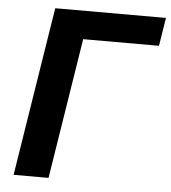

<svg xmlns="http://www.w3.org/2000/svg" viewBox="-51 -758 718 805"><g transform="rotate(5 307.5 -355.5)"><path d="M36 0H183L277 -592H596L615 -711H149Z"/></g></svg>

Font: Asimov Pro
Style: BdObl
Weight: 700
Designer: Google
Version: Version 2.000980; 2014